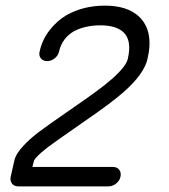

<svg xmlns="http://www.w3.org/2000/svg" viewBox="-20 -664 600 682"><path d="M353 -644Q433 -644 475 -604Q527 -553 504 -455Q492 -401 418 -336Q372 -296 280 -233Q175 -160 151 -142Q125 -122 111 -107Q107 -103 104.5 -99.5Q102 -96 101 -94L95 -71H381Q396 -71 403.5 -61Q411 -51 408 -36.5Q405 -22 392.5 -12Q380 -2 365 -2H45Q30 -2 22.5 -12Q15 -22 18 -36L31 -94Q37 -119 64 -147Q82 -167 115 -193Q141 -213 248 -287Q336 -347 377 -383Q428 -428 434 -455Q449 -520 419 -549Q393 -574 337 -574Q281 -574 241 -552Q201 -528 190 -482Q187 -467 174.5 -457Q162 -447 147.5 -447Q133 -447 125 -457Q117 -467 121 -482Q130 -523 156 -556.5Q182 -590 216 -610Q276 -644 353 -644Z"/></svg>

Font: Brass Mono
Style: Italic
Weight: 400
Italic angle: -13°
Monospace: yes
Version: Version 1.100; ttfautohint (v1.8.3) -l 8 -r 50 -G 200 -x 14 